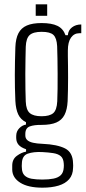

<svg xmlns="http://www.w3.org/2000/svg" viewBox="-20 -713 398 887"><path d="M176 154Q110 154 73.8 131.2Q37.5 108.5 36.5 71.5Q36.5 66.5 36.5 61.8Q36.5 57 36.5 52Q36.5 22.5 58 6.8Q79.5 -9 100.5 -12.5V-23.5Q76 -32 65.8 -44.2Q55.5 -56.5 55 -73.5Q55 -75.5 54.8 -79.5Q54.5 -83.5 55 -87Q55.5 -106.5 69 -120.5Q82.5 -134.5 100 -137.5V-148.5Q75.5 -160.5 64.2 -184.5Q53 -208.5 51 -246.5Q49.5 -278 49 -307.8Q48.5 -337.5 48.5 -367.2Q48.5 -397 49.2 -428.5Q50 -460 51 -495Q52.5 -535 65.2 -559.5Q78 -584 104 -595.2Q130 -606.5 172 -606.5Q219 -606.5 245.5 -593.5Q272 -580.5 282.5 -550.5H293.5Q295 -573 312.5 -586.5Q330 -600 355.5 -600V-559.5H346.5Q322.5 -559.5 308 -539.2Q293.5 -519 293.5 -479.5V-455.5Q294 -432.5 294.2 -406.8Q294.5 -381 294.5 -354Q294.5 -327 294 -299.5Q293.5 -272 292.5 -246Q290.5 -206.5 278 -182.2Q265.5 -158 240 -147Q214.5 -136 172 -136Q138 -136.5 117.5 -129Q97 -121.5 97 -94V-87.5Q97 -74 106 -65.8Q115 -57.5 132.8 -53.5Q150.5 -49.5 177 -48.5Q245 -45.5 280.8 -27.2Q316.5 -9 317.5 41.5Q318 47 318 52.5Q318 58 317.5 63Q317 94.5 299.5 114.8Q282 135 250.5 144.5Q219 154 176 154ZM175.5 116.5Q205.5 116.5 227 112.2Q248.5 108 260.8 96.2Q273 84.5 274.5 61.5Q275 56.5 275 51.8Q275 47 274.5 42Q273 19 260.8 8.5Q248.5 -2 226.5 -5.5Q204.5 -9 175 -10.5Q134.5 -12.5 108 -3Q81.5 6.5 81 43.5Q80.5 49.5 80.5 53.5Q80.5 57.5 81 62.5Q81.5 85.5 93.2 97.2Q105 109 126.2 112.8Q147.5 116.5 175.5 116.5ZM172 -176Q209 -176 225.8 -190.2Q242.5 -204.5 244.5 -245Q245.5 -269.5 246 -302.8Q246.5 -336 246.2 -372.2Q246 -408.5 245.5 -442Q245 -475.5 244 -500Q242 -537 227 -551.5Q212 -566 172.5 -566Q133.5 -566 117 -551Q100.5 -536 99 -497Q98.5 -476 97.8 -442.8Q97 -409.5 97 -372Q97 -334.5 97.5 -300.2Q98 -266 99 -244Q100.5 -205 117.8 -190.5Q135 -176 172 -176ZM145 -640V-693H198V-640Z"/></svg>

Font: Big Shoulders Text ExtraLight
Style: Regular
Weight: 250
Version: Version 2.002